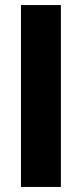

<svg xmlns="http://www.w3.org/2000/svg" viewBox="-20 -740 324 760"><path d="M63 0V-720H221V0Z"/></svg>

Font: Bricolage Grotesque 12pt ExtraBold
Style: Regular
Weight: 800
Designer: Mathieu Triay
Foundry: Atelier Triay
Version: Version 1.001; ttfautohint (v1.8.4.7-5d5b);gftools[0.9.33.de